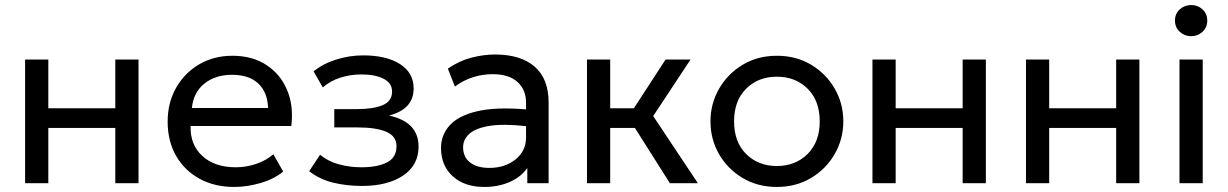

<svg xmlns="http://www.w3.org/2000/svg" viewBox="-20 -726 4866 761"><path d="M79.5 0V-490H171.5V-297H437V-490H529V0H437V-219H171.5V0Z M908.5 15Q830.5 15 771 -17.5Q711.5 -50 678 -108.2Q644.5 -166.5 644.5 -244Q644.5 -319 678 -378Q711.5 -437 769.5 -471Q827.5 -505 901 -505Q980.5 -505 1036.2 -468.2Q1092 -431.5 1118.2 -368.5Q1144.5 -305.5 1134.5 -226.5H735.5Q733 -153 781.8 -108Q830.5 -63 914.5 -63Q955 -63 994.2 -76Q1033.5 -89 1063.5 -114.5L1102.5 -46Q1066 -16 1012.2 -0.5Q958.5 15 908.5 15ZM740.5 -298H1042.5Q1040.5 -360 1004 -394.8Q967.5 -429.5 899.5 -429.5Q833.5 -429.5 790.2 -394.8Q747 -360 740.5 -298Z M1415 11Q1353.5 11 1299.8 -2.2Q1246 -15.5 1205.5 -47.5L1248.5 -112.5Q1281 -86 1324 -74.5Q1367 -63 1412 -63Q1476 -63 1513.8 -82.2Q1551.5 -101.5 1551.5 -147Q1551.5 -186 1511.5 -203.5Q1471.5 -221 1395.5 -221H1305V-293.5H1393.5Q1459.5 -293.5 1496.8 -309.2Q1534 -325 1534 -363.5Q1534 -396.5 1500.5 -413.8Q1467 -431 1412.5 -431Q1369 -431 1329 -418.2Q1289 -405.5 1259.5 -379.5L1223 -443Q1259 -473 1311.8 -489.8Q1364.5 -506.5 1419.5 -506.5Q1511.5 -506.5 1565.5 -472Q1619.5 -437.5 1619.5 -375Q1619.5 -293.5 1522 -268Q1639 -242.5 1639 -145Q1639 -71 1577.5 -30Q1516 11 1415 11Z M1899.5 15Q1821.5 15 1774.8 -27Q1728 -69 1728 -140Q1728 -190.5 1762 -228.8Q1796 -267 1870.2 -284.8Q1944.5 -302.5 2065 -292.5V-318.5Q2065 -370.5 2031 -401.2Q1997 -432 1932.5 -432Q1893.5 -432 1855.5 -420.2Q1817.5 -408.5 1783 -383L1755 -454Q1800 -485 1848.5 -497.5Q1897 -510 1942 -510Q2043.5 -510 2099 -462Q2154.5 -414 2154.5 -319V0H2070V-60Q2044 -23.5 1999 -4.2Q1954 15 1899.5 15ZM1815.5 -142.5Q1815.5 -103.5 1843.2 -82Q1871 -60.5 1919.5 -60.5Q1981.5 -60.5 2023.2 -94Q2065 -127.5 2065 -181.5V-226Q1974.5 -236 1919.8 -227Q1865 -218 1840.2 -195.5Q1815.5 -173 1815.5 -142.5Z M2306.5 0V-490H2398.5V-297H2492.5L2618 -490H2717L2569 -266L2746 0H2635L2496.5 -219H2398.5V0Z M3059 15Q2983 15 2923.5 -20.5Q2864 -56 2830 -115Q2796 -174 2796 -245Q2796 -315 2830 -374.2Q2864 -433.5 2923.5 -469.2Q2983 -505 3059 -505Q3135.5 -505 3194.8 -469.5Q3254 -434 3288.2 -375Q3322.5 -316 3322.5 -245Q3322.5 -175 3288.5 -115.8Q3254.5 -56.5 3195 -20.8Q3135.5 15 3059 15ZM3059 -68Q3133 -68 3181 -115.8Q3229 -163.5 3229 -245Q3229 -326.5 3181.2 -374.2Q3133.5 -422 3059 -422Q2985 -422 2937.2 -374.2Q2889.5 -326.5 2889.5 -245Q2889.5 -163.5 2937.2 -115.8Q2985 -68 3059 -68Z M3438 0V-490H3530V-297H3795.5V-490H3887.5V0H3795.5V-219H3530V0Z M4046.5 0V-490H4138.5V-297H4404V-490H4496V0H4404V-219H4138.5V0Z M4655 0V-490H4747V0ZM4701 -582.5Q4675 -582.5 4656 -600Q4637 -617.5 4637 -644.5Q4637 -671.5 4656 -688.8Q4675 -706 4701 -706Q4727.5 -706 4746.2 -688.8Q4765 -671.5 4765 -644.5Q4765 -617.5 4746.2 -600Q4727.5 -582.5 4701 -582.5Z"/></svg>

Font: Geologica Light
Style: Regular
Weight: 300
Designer: Sindre Bremnes, Frode Helland
Foundry: Monokrom Skriftforlag AS
Version: Version 1.010; ttfautohint (v1.8.4.7-5d5b);gftools[0.9.28]